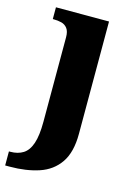

<svg xmlns="http://www.w3.org/2000/svg" viewBox="-141 -597 623 898"><g transform="rotate(15 170.0 -148.0)"><path d="M-23 240V172H-16Q20 172 45.5 156Q71 140 84 101.5Q97 63 97 -4V-413Q97 -441 86 -455.5Q75 -470 57.5 -474.5Q40 -479 19 -479H15V-536H272V8Q272 97 237 148Q202 199 140 219.5Q78 240 -1 240Z"/></g></svg>

Font: Noto Serif Khmer ExtraBold
Style: Regular
Weight: 800
Version: Version 2.003